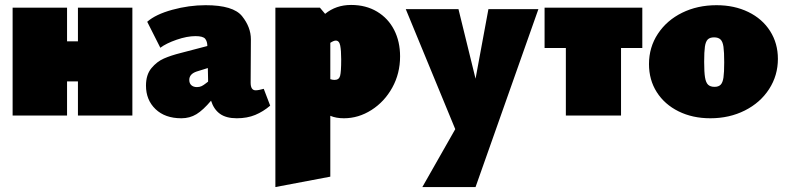

<svg xmlns="http://www.w3.org/2000/svg" viewBox="-20 -467 3186 776"><path d="M515 -436V0H295V-138H251V0H31V-436H251V-300H295V-436Z M1072 -40Q1044 -16 1011.5 -2.5Q979 11 937 11Q894 11 869 -7Q844 -25 833 -60Q801 -22 774 -5.5Q747 11 713 11Q647 11 608.5 -26Q570 -63 570 -121Q570 -165 592 -191.5Q614 -218 642.5 -230.5Q671 -243 711 -253L818 -281Q818 -299 809.5 -310Q801 -321 770 -321Q736 -321 694 -306.5Q652 -292 628 -274L575 -379Q609 -409 676.5 -427.5Q744 -446 811 -446Q923 -446 958.5 -401.5Q994 -357 994 -308L993 -133Q993 -102 1013 -102Q1025 -102 1046 -108ZM821 -137V-147L820 -192L775 -178Q745 -168 745 -144Q745 -130 753.5 -122.5Q762 -115 776 -115Q787 -115 795 -119Q803 -123 810.5 -129Q818 -135 821 -137Z M1597 -239Q1597 -170 1565.5 -113Q1534 -56 1481.5 -22.5Q1429 11 1370 11Q1338 11 1315 1V247L1093 289V-436H1273L1294 -411Q1338 -447 1399 -447Q1459 -447 1504 -420Q1549 -393 1573 -346Q1597 -299 1597 -239ZM1337 -303Q1329 -303 1315 -294V-147Q1324 -144 1332 -144Q1350 -144 1354.5 -160Q1359 -176 1359 -227Q1359 -263 1355 -283Q1351 -303 1337 -303Z M2156 -430 1902 289H1687L1820 55L1620 -430H1833L1902 -149L1954 -430Z M2576 -273H2490V0H2267V-273H2181V-436H2576Z M2603 -208Q2603 -276 2639 -330.5Q2675 -385 2737 -415.5Q2799 -446 2876 -446Q2948 -446 3004.5 -418.5Q3061 -391 3092.5 -341.5Q3124 -292 3124 -229Q3124 -162 3088.5 -107Q3053 -52 2990.5 -20.5Q2928 11 2851 11Q2779 11 2722.5 -17Q2666 -45 2634.5 -94.5Q2603 -144 2603 -208ZM2907 -215Q2907 -257 2904 -278Q2901 -299 2892 -307.5Q2883 -316 2866 -316Q2849 -316 2840.5 -307.5Q2832 -299 2829 -278.5Q2826 -258 2826 -217Q2826 -175 2829.5 -154Q2833 -133 2842 -124.5Q2851 -116 2868 -116Q2884 -116 2892.5 -124.5Q2901 -133 2904 -153.5Q2907 -174 2907 -215Z"/></svg>

Font: Ysabeau Black
Style: Regular
Weight: 900
Designer: Christian Thalmann (Catharsis Fonts)
Version: Version 0.003